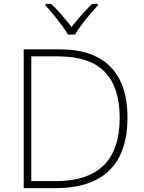

<svg xmlns="http://www.w3.org/2000/svg" viewBox="-20 -968 740 988"><path d="M636 -364Q636 -244 595 -163Q554 -82 471.5 -41Q389 0 265 0H102V-714H288Q403 -714 480.5 -674Q558 -634 597 -556Q636 -478 636 -364ZM596 -363Q596 -518 519 -598Q442 -678 277 -678H141V-36H265Q431 -36 513.5 -117Q596 -198 596 -363ZM330 -790Q318 -811 297.5 -838.5Q277 -866 255 -893Q233 -920 214 -940V-948H243Q271 -922 298.5 -890Q326 -858 348 -829Q370 -858 398.5 -890Q427 -922 454 -948H483V-940Q465 -920 442 -893Q419 -866 398.5 -838.5Q378 -811 366 -790Z"/></svg>

Font: Noto Sans Cham ExtraLight
Style: Regular
Weight: 250
Version: Version 2.002